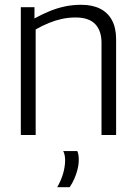

<svg xmlns="http://www.w3.org/2000/svg" viewBox="-20 -564 572 802"><path d="M67 0V-534H124V-487Q157 -505 187.5 -517.5Q218 -530 250.5 -537Q283 -544 319 -544Q366 -544 398.5 -527.5Q431 -511 448 -479Q465 -447 465 -400V0H404V-385Q404 -436 377.5 -463.5Q351 -491 296 -491Q266 -491 238.5 -485Q211 -479 184 -468Q157 -457 129 -441V0ZM219 218Q236 188 244 159.5Q252 131 252 105Q252 94 250 84Q248 74 244 67H303Q306 74 307.5 83Q309 92 309 102Q309 123 304 143Q299 163 291 181.5Q283 200 271 218Z"/></svg>

Font: Georama ExtraCondensed Thin Light
Style: Regular
Weight: 300
Version: Version 1.001